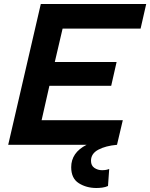

<svg xmlns="http://www.w3.org/2000/svg" viewBox="-20 -724 751 960"><path d="M21 0 184 -704H711L683 -581H293L254 -414H563L536 -295H227L188 -123H594L565 0Q508 5 471.5 24.5Q435 44 435 80Q435 104 452 115.5Q469 127 490 127Q501 127 509.5 125.5Q518 124 526 121L520 206Q507 212 491.5 214Q476 216 462 216Q412 216 374 192Q336 168 336 112Q336 39 413 0Z"/></svg>

Font: Prodigy Sans SemiBold
Style: Italic
Weight: 600
Italic angle: -13°
Designer: Wei Huang
Foundry: Wei Huang
Version: Version 1.003; ttfautohint (v1.8.3)